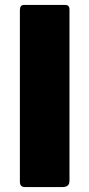

<svg xmlns="http://www.w3.org/2000/svg" viewBox="-20 -762 363 782"><path d="M246 -742Q263 -742 263 -723V-27Q263 -12 255.5 -6Q248 0 233 0H85Q71 0 66 -5.5Q61 -11 61 -23V-721Q61 -742 78 -742Z"/></svg>

Font: Libre Franklin ExtraBold
Style: Regular
Weight: 800
Designer: Pablo Impallari, Rodrigo Fuenzalida, Nhung Nguyen
Foundry: Impallari Type
Version: Version 3.000